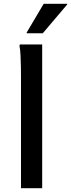

<svg xmlns="http://www.w3.org/2000/svg" viewBox="-20 -995 375 1015"><path d="M91 0V-589Q91 -609 90.5 -640.5Q90 -672 88.5 -703Q87 -734 83 -752L85 -760H203V0ZM121 -819V-823L211 -975H335V-971L206 -819Z"/></svg>

Font: Kufam Medium
Style: Regular
Weight: 500
Designer: Wael Morcos, Artur Schmal
Foundry: Original Type
Version: Version 1.300; ttfautohint (v1.8.3)